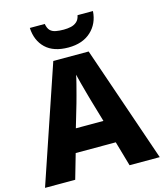

<svg xmlns="http://www.w3.org/2000/svg" viewBox="-134 -1043 976 1143"><g transform="rotate(-15 353.5 -471.5)"><path d="M521 0 477 -153H230L186 0H0L243 -717H461L707 0ZM397 -438Q392 -456 383.5 -486.5Q375 -517 366.5 -549Q358 -581 353 -603Q349 -581 340.5 -548.5Q332 -516 324 -485.5Q316 -455 311 -438L269 -295H439ZM548 -943Q543 -866 491 -818.5Q439 -771 352 -771Q261 -771 212 -817.5Q163 -864 159 -943H251Q256 -915 269 -902Q282 -889 303.5 -885Q325 -881 352 -881Q375 -881 396 -885.5Q417 -890 432.5 -903.5Q448 -917 453 -943Z"/></g></svg>

Font: Noto Sans Cham ExtraBold
Style: Regular
Weight: 800
Version: Version 2.002